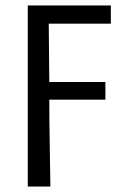

<svg xmlns="http://www.w3.org/2000/svg" viewBox="-20 -506 453 705"><path d="M82 179V-486H387V-419H159L161 -205H367V-140H161Q161 -60 162.5 16.5Q164 93 165 179Z"/></svg>

Font: Source Sans 3
Style: Regular
Weight: 400
Designer: Paul D. Hunt
Foundry: Adobe
Version: Version 3.046;hotconv 1.0.118;makeotfexe 2.5.65603